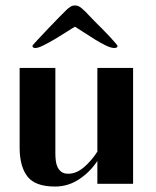

<svg xmlns="http://www.w3.org/2000/svg" viewBox="-20 -674 572 704"><path d="M52 -133V-425H183V-111Q183 -99 184.5 -85.5Q186 -72 191 -61.5Q196 -51 205 -44Q214 -37 230 -37Q260 -37 287.5 -60.5Q315 -84 337 -118V-425H468V0H337V-84Q311 -44 270.5 -17Q230 10 182 10Q109 10 80.5 -27Q52 -64 52 -133ZM222 -636Q229 -643 237 -648.5Q245 -654 255 -654Q265 -654 273 -648.5Q281 -643 288 -636Q292 -633 302 -622Q312 -611 326 -597Q340 -583 355 -568Q370 -553 382.5 -539.5Q395 -526 403 -516.5Q411 -507 411 -506Q411 -501 407 -499.5Q403 -498 399 -498Q387 -498 367.5 -507.5Q348 -517 327 -530Q306 -543 286.5 -556Q267 -569 255 -576Q244 -570 224 -557Q204 -544 182 -531Q160 -518 140 -508Q120 -498 110 -498Q106 -498 102.5 -499.5Q99 -501 99 -506Q99 -508 116.5 -526.5Q134 -545 155.5 -568Q177 -591 197 -611Q217 -631 222 -636Z"/></svg>

Font: Gamine
Style: Bold
Weight: 700
Designer: Tapiwanashe Sebastian Garikayi
Version: Version 1.000